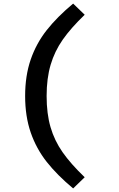

<svg xmlns="http://www.w3.org/2000/svg" viewBox="-20 -888 655 1058"><path d="M446.7 88.7 383.1 150.3Q295.4 77.4 237.7 4.4Q180 -68.7 149.2 -157.9Q118.5 -247.2 118.5 -359Q118.5 -470.8 149.2 -560Q180 -649.2 237.7 -722.3Q295.4 -795.4 383.1 -868.2L446.7 -806.7Q370.8 -733.8 325.9 -669.7Q281 -605.6 259 -531Q236.9 -456.4 236.9 -359Q236.9 -261.5 258.5 -187.4Q280 -113.3 324.9 -49.2Q369.7 14.9 446.7 88.7Z"/></svg>

Font: Fira Code Fixed Medium
Style: Regular
Weight: 500
Monospace: yes
Designer: Carrois Corporate, Edenspiekermann AG, Nikita Prokopov
Foundry: Carrois Corporate, Edenspiekermann AG, Nikita Prokopov
Version: Version 5.002